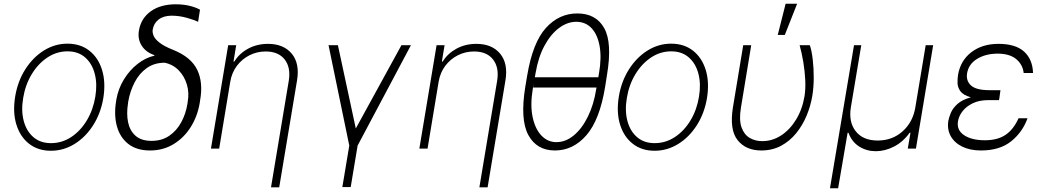

<svg xmlns="http://www.w3.org/2000/svg" viewBox="-20 -784 5519 1013"><path d="M248.6 11.4Q180.4 11.4 133.3 -25.6Q86.3 -62.5 66.4 -127Q46.5 -191.4 60 -274.5Q73.5 -355.5 113.6 -418.5Q153.8 -481.5 211.6 -517.6Q269.5 -553.6 335.6 -553.6Q404.5 -553.6 451.5 -516.5Q498.6 -479.4 518.5 -414.8Q538.4 -350.1 525.2 -267Q511.7 -186.4 471.6 -123.4Q431.5 -60.4 373.4 -24.5Q315.3 11.4 248.6 11.4ZM248.9 -28.8Q307.5 -28.8 356.5 -61.4Q405.5 -94.1 438.7 -149.9Q471.9 -205.6 483 -274.5Q494 -341.3 479.8 -395.2Q465.6 -449.2 429 -481.2Q392.4 -513.1 336.3 -513.1Q278.4 -513.1 229.2 -480.1Q180 -447.1 146.7 -391.3Q113.3 -335.6 102.3 -267Q90.9 -200.6 105.1 -146.5Q119.3 -92.3 156.1 -60.5Q192.8 -28.8 248.9 -28.8Z M713.1 -623.6Q724.1 -687.1 775 -724.1Q826 -761 907.3 -761.4Q982.6 -761 1035.2 -733L1025.2 -669Q1004.6 -679 965.7 -690Q926.8 -701 885.3 -701.3Q842.3 -701 816.4 -680.6Q790.5 -660.2 785.5 -626.4Q783.4 -612.9 790.5 -595.3Q797.6 -577.8 822.1 -558.6Q846.6 -539.4 896 -519.9Q988.6 -482.2 1020.8 -415.1Q1052.9 -348 1035.5 -252.8L1034.1 -242.9Q1022.4 -171.2 986.5 -114Q950.6 -56.8 895.6 -23.4Q840.6 9.9 771.7 9.9Q701.3 9.9 657.5 -24.1Q613.6 -58.2 597.1 -116.8Q580.6 -175.4 592.3 -248.6L593.8 -258.5Q604 -316.8 633.9 -365.2Q663.7 -413.7 705.6 -446.6Q747.5 -479.4 794 -490.1L795.1 -492.9Q749.3 -508.5 727.3 -543.5Q705.3 -578.5 713.1 -623.6ZM656.6 -248.2 655.2 -237.2Q646.7 -183.9 655.7 -139.4Q664.8 -94.8 695 -67.8Q725.1 -40.8 779.8 -40.8Q833.8 -40.8 873 -67.6Q912.3 -94.5 936.4 -139.2Q960.6 -183.9 969.1 -237.2L970.5 -248.2Q978.7 -293.7 966.3 -337Q953.8 -380.3 923.8 -411.9Q893.8 -443.5 849.1 -453.1Q794 -453.1 754.4 -424.9Q714.8 -396.7 690.5 -350Q666.2 -303.3 656.6 -248.2Z M1195 -353.7 1136.4 0H1093L1183.9 -545.5H1226.2L1212 -459.2H1216.3Q1241.8 -501.4 1288.7 -527Q1335.6 -552.6 1393.8 -552.6Q1476.2 -552.6 1519.2 -500.9Q1562.1 -449.2 1547.2 -359.7L1453.1 204.5H1409.8L1503.6 -358Q1514.9 -427.6 1482.1 -470Q1449.2 -512.4 1381.4 -512.4Q1335.9 -512.4 1296.5 -492.5Q1257.1 -472.7 1230.1 -437Q1203.1 -401.3 1195 -353.7Z M1713.4 -545.5H1762.8L1857.2 -106.2L2098 -545.5H2148.1L1866.8 -16L1830.3 203.1H1786.2L1822.8 -16Z M2294.4 -353.7 2235.8 0H2192.5L2283.4 -545.5H2325.6L2311.4 -459.2H2315.7Q2341.3 -501.4 2388.1 -527Q2435 -552.6 2493.3 -552.6Q2575.6 -552.6 2618.6 -500.9Q2661.6 -449.2 2646.7 -359.7L2552.6 204.5H2509.2L2603 -358Q2614.3 -427.6 2581.5 -470Q2548.7 -512.4 2480.8 -512.4Q2435.4 -512.4 2396 -492.5Q2356.5 -472.7 2329.5 -437Q2302.6 -401.3 2294.4 -353.7Z M3182.2 -386.7 3172.6 -325.6Q3144.5 -152.7 3074.6 -71.4Q3004.6 9.9 2907.7 9.9Q2811.8 9.9 2767.6 -71.4Q2723.4 -152.7 2751.4 -325.6L2761.7 -386.7Q2790.5 -558.9 2859.7 -636Q2929 -713.1 3025.9 -713.1Q3124.3 -713.1 3167.8 -635.7Q3211.3 -558.2 3182.2 -386.7ZM2801.8 -376.4H3136.7L3140.6 -398.8Q3154.5 -480.5 3143.5 -541.2Q3132.5 -601.9 3100.9 -635.5Q3069.2 -669 3020.2 -669Q2973.7 -669 2929.7 -636.4Q2885.7 -603.7 2852.8 -543.1Q2820 -482.6 2805.8 -398.8ZM3125.4 -312.1 3127.1 -322.1H2793L2797.2 -350.5L2790.5 -312.1Q2777 -229.4 2790.1 -166.7Q2803.3 -104 2836.3 -69.1Q2869.3 -34.1 2915.5 -34.1Q2964.8 -34.1 3007.8 -70Q3050.8 -105.8 3081.7 -168.7Q3112.6 -231.5 3125.4 -312.1Z M3433.6 11.4Q3365.4 11.4 3318.4 -25.6Q3271.3 -62.5 3251.4 -127Q3231.5 -191.4 3245 -274.5Q3258.5 -355.5 3298.7 -418.5Q3338.8 -481.5 3396.7 -517.6Q3454.5 -553.6 3520.6 -553.6Q3589.5 -553.6 3636.5 -516.5Q3683.6 -479.4 3703.5 -414.8Q3723.4 -350.1 3710.2 -267Q3696.7 -186.4 3656.6 -123.4Q3616.5 -60.4 3558.4 -24.5Q3500.4 11.4 3433.6 11.4ZM3433.9 -28.8Q3492.5 -28.8 3541.5 -61.4Q3590.6 -94.1 3623.8 -149.9Q3657 -205.6 3668 -274.5Q3679 -341.3 3664.8 -395.2Q3650.6 -449.2 3614 -481.2Q3577.4 -513.1 3521.3 -513.1Q3463.4 -513.1 3414.2 -480.1Q3365.1 -447.1 3331.7 -391.3Q3298.3 -335.6 3287.3 -267Q3275.9 -200.6 3290.1 -146.5Q3304.3 -92.3 3341.1 -60.5Q3377.8 -28.8 3433.9 -28.8Z M3901.3 -545.5H3943.5L3889.2 -215.9Q3878.6 -150.9 3892.4 -112Q3906.2 -73.2 3935.9 -56.1Q3965.6 -39.1 4001.4 -39.4Q4054.3 -39.1 4100.9 -69.2Q4147.4 -99.4 4180.2 -153.2Q4213.1 -207 4224.8 -277Q4230.8 -315.7 4228.5 -362.6Q4226.2 -409.4 4218.2 -457.2Q4210.2 -505 4198.9 -545.5H4252.8Q4262.8 -515.6 4268.1 -469.6Q4273.4 -423.7 4273.3 -372.7Q4273.1 -321.7 4265.6 -277Q4256.7 -224.1 4235.4 -173.1Q4214.1 -122.2 4180.4 -80.8Q4146.7 -39.4 4100.7 -14.7Q4054.7 9.9 3996.4 9.9Q3915.1 9.9 3871.6 -44.7Q3828.1 -99.4 3846.9 -217.3ZM4083.5 -599.8 4125 -764.2H4185.7L4120.7 -599.8Z M4359 209.2 4485.8 -545.5H4524.1L4469.1 -217.3Q4456.7 -139.9 4495 -91.3Q4533.4 -42.6 4610.8 -42.6Q4688.2 -42.6 4742.4 -91.3Q4796.5 -139.9 4809.3 -217.3L4864 -545.5H4903.4L4812.5 0H4769.5L4783.7 -83.8H4779.5Q4745 -35.5 4697.1 -10.8Q4649.1 13.8 4600.5 13.8Q4552.6 13.8 4513.3 -10.8Q4474.1 -35.5 4456.3 -83.8H4452.1L4402 209.2Z M5251.8 -259.6H5251.1L5250.7 -255.7H5193.2Q5147 -255.7 5113.1 -239.5Q5079.2 -223.4 5059.1 -198Q5039.1 -172.6 5034.4 -144.5Q5026.6 -97.3 5066.8 -70.7Q5106.9 -44 5176.5 -44Q5242.9 -44 5285 -72.3Q5327.1 -100.5 5354 -160.2H5401.3Q5375.4 -87.4 5315.2 -38.7Q5255 9.9 5155.5 9.9Q5098.4 9.9 5057 -10.3Q5015.6 -30.5 4995.9 -66.2Q4976.2 -101.9 4983.7 -147.7Q4986.9 -165.1 4996.8 -188.9Q5006.7 -212.7 5031.2 -235.1Q5055.8 -257.5 5101.9 -270.6Q5061.8 -282.3 5047.1 -302.7Q5032.3 -323.2 5032 -346.6Q5031.6 -370 5034.8 -390.3Q5048.3 -465.6 5105.6 -509.1Q5163 -552.6 5247.9 -552.6Q5338.1 -552.6 5383 -511.9Q5427.9 -471.2 5430.4 -398.8H5381Q5376.4 -442.5 5342.2 -471.6Q5307.9 -500.7 5243.6 -501.1Q5180 -500.7 5135.3 -473.4Q5090.6 -446 5082.4 -397.7Q5076 -357.2 5103.5 -332.7Q5131 -308.2 5200.6 -308.2H5258.5Z"/></svg>

Font: Inter UI Extra Light
Style: Italic
Weight: 200
Italic angle: -9.39999°
Designer: Rasmus Andersson
Foundry: rsms
Version: 3.2;8d6f07862